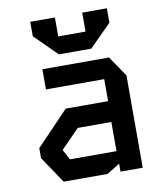

<svg xmlns="http://www.w3.org/2000/svg" viewBox="-87 -858 774 928"><g transform="rotate(-10 300.0 -394.5)"><path d="M143 -553V-454H429V-346H221L62 -180V-131L150 0H365L429 -39V0H538V-453L470 -553ZM173 -149V-153L262 -244H427V-101H199ZM125 -718V-789H246V-696H380V-789H501V-718L393 -610H234Z"/></g></svg>

Font: Kode Mono SemiBold
Style: Regular
Weight: 600
Monospace: yes
Designer: Isa Ozler
Foundry: Kadena LLC
Version: Version 1.206;gftools[0.9.28]